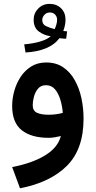

<svg xmlns="http://www.w3.org/2000/svg" viewBox="-20 -719 499 1003"><path d="M325.7 -516.6Q315.9 -517.1 308.6 -517.6Q301.3 -518.1 290.5 -519.5Q265.1 -485.4 220 -466.8Q174.8 -448.2 113.3 -444.8L106.4 -487.3Q153.3 -491.2 190.2 -502.2Q227.1 -513.2 245.1 -529.8Q211.9 -533.7 183.8 -553.7Q155.8 -573.7 155.8 -616.2Q155.8 -649.9 179.7 -674.3Q203.6 -698.7 239.3 -698.7Q275.4 -698.7 298.8 -676Q322.3 -653.3 322.3 -615.7Q322.3 -588.4 310.5 -557.1Q319.3 -555.7 330.6 -555.2ZM265.6 -566.9Q271 -578.6 274.7 -591.6Q278.3 -604.5 278.3 -615.2Q278.3 -632.3 267.6 -643.1Q256.8 -653.8 241.2 -653.8Q223.1 -653.8 211.9 -641.4Q200.7 -628.9 200.7 -614.3Q200.7 -591.8 220.5 -582.5Q240.2 -573.2 265.6 -566.9ZM416.5 -99.1Q416.5 61 329.1 147.7Q241.7 234.4 84.5 264.6L43.5 153.8Q147.9 133.8 215.1 93Q282.2 52.2 297.9 -8.3Q282.7 -4.4 265.6 -1.7Q248.5 1 234.4 1Q143.6 1 93.5 -38.8Q43.5 -78.6 43.5 -165.5Q43.5 -204.6 54.7 -244.4Q65.9 -284.2 88.1 -317.9Q110.4 -351.6 143.6 -372.1Q176.8 -392.6 221.2 -392.6Q273.4 -392.6 310.3 -367.4Q347.2 -342.3 370.8 -299.8Q394.5 -257.3 405.5 -205.3Q416.5 -153.3 416.5 -99.1ZM233.9 -119.6Q254.9 -119.6 273.9 -122.3Q293 -125 308.1 -129.4Q305.2 -165.5 295.2 -198.5Q285.2 -231.4 267.1 -252.7Q249 -273.9 220.2 -273.9Q193.4 -273.9 178.2 -255.4Q163.1 -236.8 157 -212.4Q150.9 -188 150.9 -169.9Q150.9 -140.1 173.3 -129.9Q195.8 -119.6 233.9 -119.6Z"/></svg>

Font: Vazirmatn RD SemiBold
Style: Regular
Weight: 600
Designer: Saber Rastikerdar
Foundry: Saber Rastikerdar
Version: Version 32.102